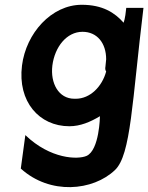

<svg xmlns="http://www.w3.org/2000/svg" viewBox="-20 -515 620 803"><path d="M291 -102C225 -102 190 -167 199 -241C209 -319 259 -382 325 -382C386 -382 424 -335 424 -267C423 -257 422 -247 421 -237C420 -230 419 -223 424 -216C407 -153 357 -102 297 -102ZM461 196C528 132 532 -89 580 -482H508C507 -470 503 -435 497 -420C460 -462 409 -495 322 -495C195 -495 89 -376 72 -241C53 -90 144 13 270 13C316 13 358 -5 398 -29C398 -29 396 113 342 137C306 153 191 151 86 50L67 190C189 301 369 284 461 196Z"/></svg>

Font: Bluebird
Style: NrwObl
Weight: 400
Designer: Jasper
Foundry: Cannot Into Space Fonts
Version: Version 0.98